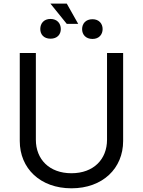

<svg xmlns="http://www.w3.org/2000/svg" viewBox="-20 -1017 781 1050"><path d="M565.3 -727.3V-252.8C565.3 -146.3 492.2 -69.6 370.7 -69.6C249.3 -69.6 176.1 -146.3 176.1 -252.8V-727.3H88.1V-245.7C88.1 -96.6 199.6 12.8 370.7 12.8C541.9 12.8 653.4 -96.6 653.4 -245.7V-727.3ZM200.3 -858.3C200.3 -829.5 218.8 -805.4 256.4 -805.4C292.6 -805.4 312.5 -828.1 312.5 -858C312.5 -889.2 292.6 -913.4 255.7 -913.4C220.2 -913.4 200.3 -889.2 200.3 -858.3ZM255.7 -997.2 345.2 -886.4H407.7L345.2 -997.2ZM429 -857.6C429 -828.1 448.9 -804 485.8 -804C522.7 -804 541.2 -829.5 541.2 -858C541.2 -887.8 521.3 -911.9 485.8 -911.9C448.9 -911.9 429 -887.8 429 -857.6Z"/></svg>

Font: Magic Ui Pro
Style: Regular
Weight: 400
Designer: Stefan Endress, Andreas Faust
Version: Version 1.000;FEAKit 1.0